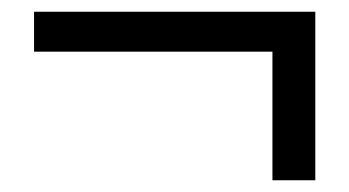

<svg xmlns="http://www.w3.org/2000/svg" viewBox="-20 -423 595 327"><path d="M444 -335H38V-403H517V-116H444Z"/></svg>

Font: 思源黑体R
Style: Regular
Weight: 400
Designer: Ryoko NISHIZUKA  (kana & ideographs); Paul D. Hunt (Latin, Greek & Cyrillic); Wenlong ZHANG  (bopomofo); Sandoll Communi
Foundry: Adobe Systems Incorporated
Version: Version 1.00 June 24, 2014, initial release